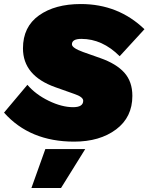

<svg xmlns="http://www.w3.org/2000/svg" viewBox="-40 -690 737 953"><path d="M328 13Q108 13 -20 -131L96 -269Q137 -221 202 -189.5Q267 -158 323 -158Q373 -158 373 -190Q373 -209 328 -224L235 -257Q74 -314 74 -450Q74 -557 153.5 -613.5Q233 -670 361 -670Q547 -670 677 -545L554 -411Q468 -497 364 -497Q317 -497 317 -470Q317 -452 372 -432L457 -402Q537 -374 577 -329.5Q617 -285 617 -214Q617 -108 536 -47.5Q455 13 328 13ZM383 50 263 243H116L185 50Z"/></svg>

Font: Elaine Sans Black
Style: Italic
Weight: 900
Italic angle: -13°
Designer: Wei Huang
Foundry: Wei Huang
Version: Version 2.001;December 24, 2019;FontCreator 12.0.0.2547 64-b